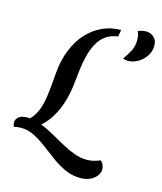

<svg xmlns="http://www.w3.org/2000/svg" viewBox="-181 -804 897 1066"><g transform="rotate(15 268.0 -270.5)"><path d="M75 -43.3 9.7 -62Q47.2 -92.5 64.2 -132.2Q81.3 -171.8 88.5 -227.2Q95.7 -282.5 101.2 -357.8Q107.7 -433.5 131.9 -493.7Q156.2 -553.8 195.2 -596.1Q234.2 -638.3 283.4 -660.6Q332.7 -682.8 389.2 -682.8L382.2 -643.8Q339.8 -638.3 311.1 -617Q282.3 -595.7 263.4 -558.9Q244.5 -522.2 233.9 -470.2Q223.3 -418.3 217.3 -352.3Q212.2 -293.3 200 -245.2Q187.8 -197 169.3 -159.4Q150.8 -121.8 127.2 -93.1Q103.5 -64.3 75 -43.3ZM382 169.8Q335.2 169.8 294.4 151.2Q253.7 132.7 216.2 105.2Q178.7 77.8 142.7 50.3Q106.7 22.8 69.8 4.2Q33 -14.3 -6.3 -14.3Q-21 -14.3 -30.2 -12.9Q-39.3 -11.5 -46.8 -9Q-49.7 -14 -51.2 -19.7Q-52.8 -25.3 -52.8 -31Q-52.8 -45.7 -45.5 -56.3Q-38.2 -67 -23.6 -73Q-9 -79 13.7 -79Q50 -79 87.3 -64.9Q124.7 -50.8 162.6 -29.8Q200.5 -8.7 239 12.9Q277.5 34.5 315.3 48.6Q353.2 62.7 390.3 62.7Q414.2 62.7 432.8 57.5Q451.3 52.3 465.8 45.7Q476.8 52.8 482.5 65.9Q488.2 79 488.2 93.2Q488.2 110.2 475.8 127.9Q463.3 145.7 440 157.8Q416.7 169.8 382 169.8ZM470.3 -527.2Q464 -527.2 456.2 -528.4Q448.5 -529.7 440 -532.7Q462 -561.8 475.8 -589.2Q489.7 -616.7 489.7 -651.7Q489.7 -682.5 479.2 -700.3Q489 -705.3 500.7 -708.2Q512.3 -711.2 526.8 -711.2Q551.3 -711.2 570.5 -694.2Q589.7 -677.3 589.7 -645.8Q589.7 -612.8 571.4 -585.8Q553.2 -558.7 525.8 -542.9Q498.5 -527.2 470.3 -527.2Z"/></g></svg>

Font: Sansita Swashed Light
Style: Regular
Weight: 300
Designer: Pablo Cosgaya
Foundry: Omnibus-Type
Version: Version 1.003